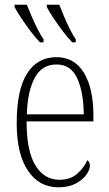

<svg xmlns="http://www.w3.org/2000/svg" viewBox="-20 -786 463 816"><path d="M228 10Q146 10 98.5 -61Q51 -132 51 -262Q51 -404 95 -473.5Q139 -543 220 -543Q296 -543 336.5 -477Q377 -411 377 -294V-270H93Q93 -144 130.5 -83Q168 -22 232 -22Q279 -22 308 -47.5Q337 -73 351 -105Q362 -99 362 -82Q362 -65 347 -43.5Q332 -22 302 -6Q272 10 228 10ZM336 -300Q335 -395 308 -453.5Q281 -512 220 -512Q158 -512 127.5 -455Q97 -398 94 -300ZM287 -606Q269 -624 247.5 -652.5Q226 -681 207 -709.5Q188 -738 179 -756V-766H232Q241 -743 252.5 -715.5Q264 -688 277 -662Q290 -636 302 -619V-606ZM150 -606Q132 -624 110.5 -652.5Q89 -681 70 -709.5Q51 -738 42 -756V-766H94Q103 -743 115 -715.5Q127 -688 140 -662Q153 -636 165 -619V-606Z"/></svg>

Font: Noto Serif Condensed ExtraLight
Style: Regular
Weight: 200
Width: 3
Designer: Monotype Design Team
Foundry: Monotype Imaging Inc.
Version: Version 2.013; ttfautohint (v1.8.4.7-5d5b)